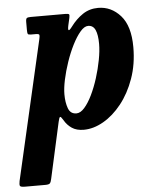

<svg xmlns="http://www.w3.org/2000/svg" viewBox="-112 -580 712 877"><g transform="rotate(-5 244.5 -142.0)"><path d="M61 -520H218Q232.5 -520 235.8 -517Q239 -514 236 -500.5L228.5 -467.5Q219.5 -426 244.5 -460Q269 -493 300 -513.8Q331 -534.5 370.5 -534.5Q430.5 -534.5 473 -486.8Q515.5 -439 515.5 -342Q515.5 -263.5 492.2 -198.2Q469 -133 431 -85.2Q393 -37.5 347.5 -11.5Q302 14.5 257.5 14.5Q224.5 14.5 203 0Q181.5 -14.5 168.5 -37.5Q158.5 -54.5 154.5 -53.5Q150.5 -52.5 146 -32L89 225.5Q86 240 81.2 245Q76.5 250 60.5 250H-33Q-53.5 250 -56 244Q-58.5 238 -55.5 222.5L91 -416Q94 -429 93 -434.5Q92 -440 77 -440H55Q42.5 -440 40.2 -444.2Q38 -448.5 38 -463V-499Q38 -513.5 42.8 -516.8Q47.5 -520 61 -520ZM183 -154.5Q183 -117 193 -90Q203 -63 230.5 -63Q249 -63 267.5 -84Q286 -105 302.8 -139.5Q319.5 -174 332.5 -215.2Q345.5 -256.5 353.2 -297.2Q361 -338 361 -370.5Q361 -412 351 -434.2Q341 -456.5 318 -456.5Q300.5 -456.5 281.8 -434.5Q263 -412.5 245.2 -377.2Q227.5 -342 213.5 -301Q199.5 -260 191.2 -221.2Q183 -182.5 183 -154.5Z"/></g></svg>

Font: Besley* Narrow
Style: Bold Italic
Weight: 700
Width: 4
Italic angle: -13°
Designer: Owen Earl
Foundry: indestructible type*
Version: Version 3.000; ttfautohint (v1.8.3)